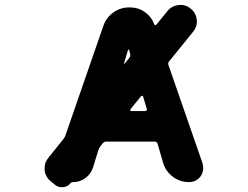

<svg xmlns="http://www.w3.org/2000/svg" viewBox="-20 -785 1040 805"><path d="M192.4 -25.4Q169.9 -43.9 167 -72.3Q167 -76.2 167 -80.1Q167 -104.5 182.6 -123L245.1 -201.2Q252 -209 254.9 -218.8L414.1 -678.7Q426.8 -712.9 456.1 -733.4Q485.4 -753.9 521.5 -753.9H525.4Q559.6 -753.9 587.4 -734.4Q615.2 -714.8 627 -682.6Q627 -680.7 630.4 -680.2Q633.8 -679.7 634.8 -680.7L682.6 -739.3Q700.2 -760.7 728.5 -763.7Q732.4 -764.6 736.3 -764.6Q760.7 -764.6 779.3 -749Q801.8 -731.4 804.7 -703.1Q805.7 -699.2 805.7 -695.3Q805.7 -671.9 790 -652.3L689.5 -528.3Q682.6 -520.5 686.5 -511.7L829.1 -100.6Q832 -89.8 832 -80.1Q832 -62.5 821.3 -45.9Q802.7 -21.5 772.5 -21.5Q734.4 -21.5 704.6 -43.9Q674.8 -66.4 664.1 -101.6L640.6 -182.6Q637.7 -191.4 627.9 -191.4H426.8Q417 -191.4 411.1 -184.6L400.4 -170.9Q394.5 -163.1 391.6 -153.3L370.1 -83Q361.3 -55.7 338.4 -38.6Q315.4 -21.5 286.1 -21.5H284.2Q279.3 -21.5 275.4 -16.6Q263.7 -2 244.1 0Q241.2 0 239.3 0Q222.7 0 210 -10.7ZM588.9 -319.3Q591.8 -319.3 594.2 -322.3Q596.7 -325.2 595.7 -328.1L580.1 -379.9Q579.1 -382.8 576.2 -383.3Q573.2 -383.8 571.3 -381.8L527.3 -327.1Q525.4 -324.2 526.4 -321.8Q527.3 -319.3 530.3 -319.3ZM500 -519.5Q499 -518.6 501 -517.6Q501 -517.6 502 -517.6Q502 -517.6 502.9 -518.6L522.5 -543Q526.4 -548.8 526.4 -554.7Q526.4 -557.6 525.4 -560.5L521.5 -575.2Q521.5 -577.1 519 -577.1Q516.6 -577.1 516.6 -575.2Z"/></svg>

Font: Rounded-X Mgen+ 1mn bold
Style: Bold
Weight: 700
Designer: [Source Han Sans]
Ryoko NISHIZUKA  (kana & ideographs); Paul D. Hunt (Latin, Greek & Cyrillic); Wenlong ZHANG  (bopomofo
Version: Version 1.059.20150602